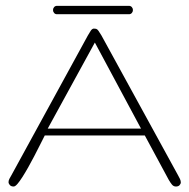

<svg xmlns="http://www.w3.org/2000/svg" viewBox="-20 -644 663 672"><path d="M473.6 -193.8 312 -495.1 147 -193.8ZM486.8 -169.9H136.7Q128.9 -154.8 119.4 -135.7Q109.9 -116.7 99.6 -96.9Q89.4 -77.1 78.6 -58.1Q67.9 -39.1 58.3 -24.2Q48.8 -9.3 41 -0.2Q33.2 8.8 27.8 8.8Q18.6 8.8 14.2 3.4Q9.8 -2 9.8 -5.9Q9.8 -12.2 12.9 -18.1Q16.1 -23.9 20 -30.8L287.6 -520Q293 -529.3 297.4 -536.1Q301.8 -543 307.6 -543.9Q314 -543.9 317.4 -542.7Q320.8 -541.5 324.7 -536.1L335 -520L603 -30.8Q606.9 -23.9 609.9 -17.6Q612.8 -11.2 612.8 -5.9Q612.8 -0.5 608.4 4.2Q604 8.8 595.7 8.8Q587.4 8.8 581.8 2Q576.2 -4.9 570.8 -14.2ZM431.6 -623.5Q437.5 -623.5 441.4 -619.1Q445.3 -614.7 445.3 -608.9Q445.3 -603 441.4 -598.6Q437.5 -594.2 431.6 -594.2H179.2Q173.3 -594.2 169.4 -598.6Q165.5 -603 165.5 -608.9Q165.5 -614.7 169.4 -619.1Q173.3 -623.5 179.2 -623.5Z"/></svg>

Font: Gruppo
Style: Regular
Weight: 400
Foundry: Vernon Adams
Version: Version 1.000